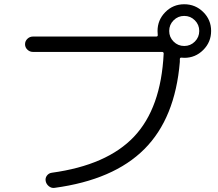

<svg xmlns="http://www.w3.org/2000/svg" viewBox="-20 -868 1040 917"><path d="M910.6 -771Q889.6 -792 859.9 -792Q830.1 -792 809.1 -771Q788.1 -750 788.1 -720.2Q788.1 -690.4 809.1 -669.4Q830.1 -648.4 859.9 -648.4Q889.6 -648.4 910.6 -669.4Q931.6 -690.4 931.6 -720.2Q931.6 -750 910.6 -771ZM136.7 -620.1Q122.1 -620.1 110.8 -630.9Q99.6 -641.6 99.6 -656.7Q99.6 -671.9 110.8 -682.6Q122.1 -693.4 136.7 -693.4H720.7H725.6Q734.4 -693.4 733.4 -701.2Q732.4 -707 732.4 -719.7Q732.4 -772.5 769.5 -810.1Q806.6 -847.7 859.9 -847.7Q913.1 -847.7 950.7 -810.5Q988.3 -773.4 988.3 -720.2Q988.3 -667 950.7 -629.4Q913.1 -591.8 860.4 -591.8Q851.6 -591.8 845.7 -592.8Q838.9 -592.8 838.9 -585V-572.3Q816.4 -302.7 669.4 -155.8Q522.5 -8.8 240.2 29.3Q225.6 31.2 213.4 21.5Q201.2 11.7 198.2 -2.9Q195.3 -17.6 204.1 -29.3Q212.9 -41 227.5 -43Q491.2 -79.1 620.1 -215.3Q749 -351.6 761.7 -612.3Q761.7 -620.1 752.9 -620.1Z"/></svg>

Font: Rounded Mgen+ 1m regular
Style: Regular
Weight: 400
Designer: [Source Han Sans]
Ryoko NISHIZUKA  (kana & ideographs); Paul D. Hunt (Latin, Greek & Cyrillic); Wenlong ZHANG  (bopomofo
Version: Version 1.059.20150602